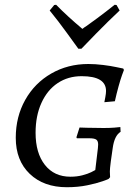

<svg xmlns="http://www.w3.org/2000/svg" viewBox="-20 -775 585 804"><path d="M484 -243 485 -223Q459 -207 452 -155Q448 -130 444 -99Q440 -68 440 -57L441 -33L435 -26Q435 -25 409.5 -16Q384 -7 345 1Q306 9 260 9Q163 9 104.5 -47Q46 -103 46 -198Q46 -286 85.5 -356.5Q125 -427 194.5 -467Q264 -507 350 -507Q379 -507 411.5 -503Q444 -499 467 -494Q490 -489 496 -488L499 -482Q497 -477 491 -460.5Q485 -444 476.5 -413.5Q468 -383 461 -351L417 -347Q418 -352 421 -368Q424 -384 424 -394Q424 -456 322 -456Q265 -456 221.5 -427Q178 -398 153.5 -344Q129 -290 129 -219Q129 -134 168 -84.5Q207 -35 275 -35Q302 -35 325 -41Q348 -47 362 -54Q376 -61 379 -63L390 -155Q391 -161 391 -170Q391 -185 383 -190.5Q375 -196 354 -196H302L300 -200L313 -241Q314 -241 344.5 -240Q375 -239 414 -239Q439 -239 458.5 -240.5Q478 -242 484 -243ZM215 -755Q262 -707 325 -654Q335 -662 342 -666Q351 -672 387.5 -699Q424 -726 460 -755L468 -754L481 -731Q434 -687 384.5 -636.5Q335 -586 321 -571H308Q297 -586 260.5 -636.5Q224 -687 188 -731L207 -754Z"/></svg>

Font: Alegreya SC
Style: Italic
Weight: 400
Italic angle: -7°
Designer: Juan Pablo del Peral
Foundry: Huerta Tipografica
Version: Version 2.007; ttfautohint (v1.6)